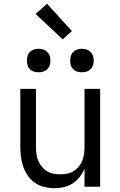

<svg xmlns="http://www.w3.org/2000/svg" viewBox="-20 -992 640 1020"><path d="M268 8Q242 8 215.5 1.5Q189 -5 167 -20Q145 -35 129 -57.5Q113 -80 104 -105Q95 -130 91.5 -156.5Q88 -183 88 -210V-520H171V-210Q171 -192 173.5 -173.5Q176 -155 183 -138Q190 -121 202 -106.5Q214 -92 229.5 -82.5Q245 -73 263.5 -69.5Q282 -66 300 -66Q318 -66 336.5 -69.5Q355 -73 370.5 -82.5Q386 -92 398 -106.5Q410 -121 417 -138Q424 -155 426.5 -173.5Q429 -192 429 -210V-520H512V0H429V-96Q419 -72 403 -51.5Q387 -31 366 -17.5Q345 -4 319.5 2Q294 8 268 8ZM415 -608Q402 -608 390 -611.5Q378 -615 369 -624Q360 -633 356.5 -645Q353 -657 353 -670Q353 -683 356.5 -695Q360 -707 369 -716Q378 -725 390 -729Q402 -733 415 -733Q428 -733 440 -729Q452 -725 461 -716Q470 -707 474 -695Q478 -683 478 -670Q478 -657 474 -645Q470 -633 461 -624Q452 -615 440 -611.5Q428 -608 415 -608ZM185 -608Q172 -608 160 -611.5Q148 -615 139 -624Q130 -633 126.5 -645Q123 -657 123 -670Q123 -683 126.5 -695Q130 -707 139 -716Q148 -725 160 -729Q172 -733 185 -733Q198 -733 210 -729Q222 -725 231 -716Q240 -707 244 -695Q248 -683 248 -670Q248 -657 244 -645Q240 -633 231 -624Q222 -615 210 -611.5Q198 -608 185 -608ZM313 -783 169 -918 230 -972 362 -827Z"/></svg>

Font: Iosevka Fixed Extended
Style: Regular
Weight: 400
Width: 7
Monospace: yes
Designer: Belleve Invis
Foundry: Belleve Invis
Version: Version 24.1.1; ttfautohint (v1.8.4)